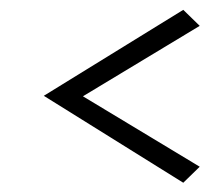

<svg xmlns="http://www.w3.org/2000/svg" viewBox="-20 -412 434 398"><path d="M70.8 -213.4 359.9 -391.6 394 -358.4 151.9 -212.4 394 -66.4 359.9 -33.2Z"/></svg>

Font: ML-NILA02
Style: Regular
Weight: 400
Version: Version ML-NILA02 1.0